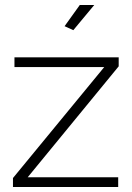

<svg xmlns="http://www.w3.org/2000/svg" viewBox="-20 -750 530 770"><path d="M274 -629 239 -645 300 -730H358ZM32 -36 398 -481H38V-520H456V-484L91 -39H454V0H32Z"/></svg>

Font: Raleway-v4020 Light
Style: Regular
Weight: 300
Designer: Matt McInerney, Pablo Impallari, Rodrigo Fuenzalida
Foundry: Matt McInerney, Pablo Impallari, Rodrigo Fuenzalida
Version: Version 4.020;PS 004.020;hotconv 1.0.88;makeotf.lib2.5.64775